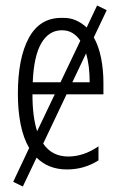

<svg xmlns="http://www.w3.org/2000/svg" viewBox="-20 -606 440 698"><path d="M63 72 28 55 86 -68Q65 -104 55 -154Q45 -204 45 -265Q45 -395 85 -468.5Q125 -542 205 -541Q233 -542 255 -532.5Q277 -523 295 -506L333 -586L368 -569L321 -470Q339 -438 347.5 -395Q356 -352 356 -305V-263H222L137 -84Q169 -37 228 -37Q284 -37 338 -74V-23Q313 -7 284.5 1.5Q256 10 223 10Q156 10 113 -33ZM205 -496Q158 -496 130.5 -449.5Q103 -403 99 -307H200L272 -458Q260 -476 243.5 -486Q227 -496 205 -496ZM306 -307Q306 -367 293 -412L243 -307ZM98 -263Q98 -181 115 -129L179 -263Z"/></svg>

Font: Noto Sans ExtraCondensed Light
Style: Regular
Weight: 300
Width: 2
Designer: Monotype Design Team
Foundry: Monotype Imaging Inc.
Version: Version 2.013; ttfautohint (v1.8.4.7-5d5b)